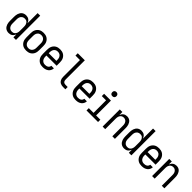

<svg xmlns="http://www.w3.org/2000/svg" viewBox="441 -2422 4117 4117"><g transform="rotate(45 2500.0 -363.5)"><path d="M219 8Q194 8 169.5 1Q145 -6 125 -21Q105 -36 91.5 -57Q78 -78 70 -101.5Q62 -125 59 -150Q56 -175 56 -200V-320Q56 -345 59 -370Q62 -395 70 -418.5Q78 -442 91.5 -463Q105 -484 125 -499Q145 -514 169.5 -521Q194 -528 219 -528Q242 -528 264.5 -522Q287 -516 305.5 -502.5Q324 -489 337 -469.5Q350 -450 358 -429V-735H436V0H358V-91Q350 -70 337 -50.5Q324 -31 305.5 -17.5Q287 -4 264.5 2Q242 8 219 8ZM249 -62Q266 -62 282.5 -66.5Q299 -71 312 -81Q325 -91 334.5 -105Q344 -119 349 -134.5Q354 -150 356 -166.5Q358 -183 358 -200V-320Q358 -337 356 -353.5Q354 -370 349 -385.5Q344 -401 334.5 -415.5Q325 -430 312 -440Q299 -450 282.5 -454Q266 -458 249 -458Q232 -458 215.5 -454Q199 -450 185 -440.5Q171 -431 160.5 -417Q150 -403 144 -387Q138 -371 136 -354Q134 -337 134 -320V-200Q134 -183 136 -166Q138 -149 144 -133Q150 -117 160.5 -103Q171 -89 185 -79.5Q199 -70 215.5 -66Q232 -62 249 -62Z M750 8Q723 8 696 2.5Q669 -3 646 -16Q623 -29 604.5 -49.5Q586 -70 575 -94.5Q564 -119 560 -146Q556 -173 556 -200V-320Q556 -347 560 -374Q564 -401 575 -425.5Q586 -450 604.5 -470.5Q623 -491 646 -504Q669 -517 696 -522.5Q723 -528 750 -528Q777 -528 804 -522.5Q831 -517 854 -504Q877 -491 895.5 -470.5Q914 -450 925 -425.5Q936 -401 940 -374Q944 -347 944 -320V-200Q944 -173 940 -146Q936 -119 925 -94.5Q914 -70 895.5 -49.5Q877 -29 854 -16Q831 -3 804 2.5Q777 8 750 8ZM750 -62Q767 -62 784 -66Q801 -70 815 -79.5Q829 -89 839.5 -103Q850 -117 856 -133Q862 -149 864 -166Q866 -183 866 -200V-320Q866 -337 864 -354Q862 -371 856 -387Q850 -403 839.5 -417Q829 -431 815 -440.5Q801 -450 784 -454Q767 -458 750 -458Q733 -458 716 -454Q699 -450 685 -440.5Q671 -431 660.5 -417Q650 -403 644 -387Q638 -371 636 -354Q634 -337 634 -320V-200Q634 -183 636 -166Q638 -149 644 -133Q650 -117 660.5 -103Q671 -89 685 -79.5Q699 -70 716 -66Q733 -62 750 -62Z M1252 8Q1225 8 1198 3Q1171 -2 1147.5 -15.5Q1124 -29 1105.5 -49.5Q1087 -70 1075.5 -94.5Q1064 -119 1060 -146Q1056 -173 1056 -200V-320Q1056 -347 1060 -374Q1064 -401 1075 -425.5Q1086 -450 1104.5 -470.5Q1123 -491 1146 -504Q1169 -517 1196 -522.5Q1223 -528 1250 -528Q1277 -528 1304 -522.5Q1331 -517 1354 -504Q1377 -491 1395.5 -470.5Q1414 -450 1425 -425.5Q1436 -401 1440 -374Q1444 -347 1444 -320V-225H1134V-200Q1134 -183 1136 -166Q1138 -149 1144.5 -133Q1151 -117 1161.5 -103Q1172 -89 1186.5 -79.5Q1201 -70 1218 -66Q1235 -62 1252 -62Q1271 -62 1290.5 -66Q1310 -70 1326 -80Q1342 -90 1352.5 -107Q1363 -124 1364 -144H1442Q1441 -121 1433.5 -99.5Q1426 -78 1412.5 -59.5Q1399 -41 1380.5 -27.5Q1362 -14 1341 -6Q1320 2 1297 5Q1274 8 1252 8ZM1366 -295V-320Q1366 -337 1364 -354Q1362 -371 1356 -387Q1350 -403 1339.5 -417Q1329 -431 1315 -440.5Q1301 -450 1284 -454Q1267 -458 1250 -458Q1233 -458 1216 -454Q1199 -450 1185 -440.5Q1171 -431 1160.5 -417Q1150 -403 1144 -387Q1138 -371 1136 -354Q1134 -337 1134 -320V-295Z M1866 0Q1845 0 1824.5 -3.5Q1804 -7 1785 -16Q1766 -25 1751.5 -40Q1737 -55 1727.5 -74Q1718 -93 1714.5 -113.5Q1711 -134 1711 -155V-665H1575V-735H1789V-155Q1789 -138 1793 -122Q1797 -106 1807.5 -93.5Q1818 -81 1834 -75.5Q1850 -70 1866 -70H1934V0Z M2252 8Q2225 8 2198 3Q2171 -2 2147.5 -15.5Q2124 -29 2105.5 -49.5Q2087 -70 2075.5 -94.5Q2064 -119 2060 -146Q2056 -173 2056 -200V-320Q2056 -347 2060 -374Q2064 -401 2075 -425.5Q2086 -450 2104.5 -470.5Q2123 -491 2146 -504Q2169 -517 2196 -522.5Q2223 -528 2250 -528Q2277 -528 2304 -522.5Q2331 -517 2354 -504Q2377 -491 2395.5 -470.5Q2414 -450 2425 -425.5Q2436 -401 2440 -374Q2444 -347 2444 -320V-225H2134V-200Q2134 -183 2136 -166Q2138 -149 2144.5 -133Q2151 -117 2161.5 -103Q2172 -89 2186.5 -79.5Q2201 -70 2218 -66Q2235 -62 2252 -62Q2271 -62 2290.5 -66Q2310 -70 2326 -80Q2342 -90 2352.5 -107Q2363 -124 2364 -144H2442Q2441 -121 2433.5 -99.5Q2426 -78 2412.5 -59.5Q2399 -41 2380.5 -27.5Q2362 -14 2341 -6Q2320 2 2297 5Q2274 8 2252 8ZM2366 -295V-320Q2366 -337 2364 -354Q2362 -371 2356 -387Q2350 -403 2339.5 -417Q2329 -431 2315 -440.5Q2301 -450 2284 -454Q2267 -458 2250 -458Q2233 -458 2216 -454Q2199 -450 2185 -440.5Q2171 -431 2160.5 -417Q2150 -403 2144 -387Q2138 -371 2136 -354Q2134 -337 2134 -320V-295Z M2575 0V-70H2718V-450H2589V-520H2796V-70H2925V0ZM2750 -608Q2737 -608 2725 -611.5Q2713 -615 2704 -624Q2695 -633 2691.5 -645Q2688 -657 2688 -670Q2688 -683 2691.5 -695Q2695 -707 2704 -716Q2713 -725 2725 -729Q2737 -733 2750 -733Q2763 -733 2775 -729Q2787 -725 2796 -716Q2805 -707 2809 -695Q2813 -683 2813 -670Q2813 -657 2809 -645Q2805 -633 2796 -624Q2787 -615 2775 -611.5Q2763 -608 2750 -608Z M3064 0V-520H3142V-429Q3150 -450 3163 -469Q3176 -488 3194.5 -502Q3213 -516 3235.5 -522Q3258 -528 3280 -528Q3305 -528 3329 -521Q3353 -514 3371.5 -498.5Q3390 -483 3403 -461.5Q3416 -440 3423.5 -416.5Q3431 -393 3433.5 -368.5Q3436 -344 3436 -320V0H3358V-320Q3358 -337 3356 -353.5Q3354 -370 3349 -385.5Q3344 -401 3334.5 -415Q3325 -429 3312 -439Q3299 -449 3283 -453.5Q3267 -458 3250 -458Q3233 -458 3217 -453.5Q3201 -449 3188 -439Q3175 -429 3165.5 -415Q3156 -401 3151 -385.5Q3146 -370 3144 -353.5Q3142 -337 3142 -320V0Z M3719 8Q3694 8 3669.5 1Q3645 -6 3625 -21Q3605 -36 3591.5 -57Q3578 -78 3570 -101.5Q3562 -125 3559 -150Q3556 -175 3556 -200V-320Q3556 -345 3559 -370Q3562 -395 3570 -418.5Q3578 -442 3591.5 -463Q3605 -484 3625 -499Q3645 -514 3669.5 -521Q3694 -528 3719 -528Q3742 -528 3764.5 -522Q3787 -516 3805.5 -502.5Q3824 -489 3837 -469.5Q3850 -450 3858 -429V-735H3936V0H3858V-91Q3850 -70 3837 -50.5Q3824 -31 3805.5 -17.5Q3787 -4 3764.5 2Q3742 8 3719 8ZM3749 -62Q3766 -62 3782.5 -66.5Q3799 -71 3812 -81Q3825 -91 3834.5 -105Q3844 -119 3849 -134.5Q3854 -150 3856 -166.5Q3858 -183 3858 -200V-320Q3858 -337 3856 -353.5Q3854 -370 3849 -385.5Q3844 -401 3834.5 -415.5Q3825 -430 3812 -440Q3799 -450 3782.5 -454Q3766 -458 3749 -458Q3732 -458 3715.5 -454Q3699 -450 3685 -440.5Q3671 -431 3660.5 -417Q3650 -403 3644 -387Q3638 -371 3636 -354Q3634 -337 3634 -320V-200Q3634 -183 3636 -166Q3638 -149 3644 -133Q3650 -117 3660.5 -103Q3671 -89 3685 -79.5Q3699 -70 3715.5 -66Q3732 -62 3749 -62Z M4252 8Q4225 8 4198 3Q4171 -2 4147.5 -15.5Q4124 -29 4105.5 -49.5Q4087 -70 4075.5 -94.5Q4064 -119 4060 -146Q4056 -173 4056 -200V-320Q4056 -347 4060 -374Q4064 -401 4075 -425.5Q4086 -450 4104.5 -470.5Q4123 -491 4146 -504Q4169 -517 4196 -522.5Q4223 -528 4250 -528Q4277 -528 4304 -522.5Q4331 -517 4354 -504Q4377 -491 4395.5 -470.5Q4414 -450 4425 -425.5Q4436 -401 4440 -374Q4444 -347 4444 -320V-225H4134V-200Q4134 -183 4136 -166Q4138 -149 4144.5 -133Q4151 -117 4161.5 -103Q4172 -89 4186.5 -79.5Q4201 -70 4218 -66Q4235 -62 4252 -62Q4271 -62 4290.5 -66Q4310 -70 4326 -80Q4342 -90 4352.5 -107Q4363 -124 4364 -144H4442Q4441 -121 4433.5 -99.5Q4426 -78 4412.5 -59.5Q4399 -41 4380.5 -27.5Q4362 -14 4341 -6Q4320 2 4297 5Q4274 8 4252 8ZM4366 -295V-320Q4366 -337 4364 -354Q4362 -371 4356 -387Q4350 -403 4339.5 -417Q4329 -431 4315 -440.5Q4301 -450 4284 -454Q4267 -458 4250 -458Q4233 -458 4216 -454Q4199 -450 4185 -440.5Q4171 -431 4160.5 -417Q4150 -403 4144 -387Q4138 -371 4136 -354Q4134 -337 4134 -320V-295Z M4564 0V-520H4642V-429Q4650 -450 4663 -469Q4676 -488 4694.5 -502Q4713 -516 4735.5 -522Q4758 -528 4780 -528Q4805 -528 4829 -521Q4853 -514 4871.5 -498.5Q4890 -483 4903 -461.5Q4916 -440 4923.5 -416.5Q4931 -393 4933.5 -368.5Q4936 -344 4936 -320V0H4858V-320Q4858 -337 4856 -353.5Q4854 -370 4849 -385.5Q4844 -401 4834.5 -415Q4825 -429 4812 -439Q4799 -449 4783 -453.5Q4767 -458 4750 -458Q4733 -458 4717 -453.5Q4701 -449 4688 -439Q4675 -429 4665.5 -415Q4656 -401 4651 -385.5Q4646 -370 4644 -353.5Q4642 -337 4642 -320V0Z"/></g></svg>

Font: Iosevka Term SS14
Style: Regular
Weight: 400
Monospace: yes
Designer: Belleve Invis
Foundry: Belleve Invis
Version: Version 24.1.1; ttfautohint (v1.8.4)